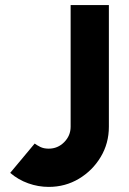

<svg xmlns="http://www.w3.org/2000/svg" viewBox="-20 -720 507 753"><path d="M171 13Q130 13 90.8 -1Q51.5 -15 20 -42L116 -157Q124.5 -150.5 138 -143.8Q151.5 -137 171 -137Q206.5 -137 231.8 -162.5Q257 -188 257 -223V-700H407V-223Q407 -158 375 -104.5Q343 -51 289.5 -19Q236 13 171 13Z"/></svg>

Font: Urbanist Black
Style: Regular
Weight: 900
Designer: Corey Hu
Foundry: Corey Hu
Version: Version 1.330; ttfautohint (v1.8.4.7-5d5b)